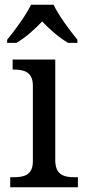

<svg xmlns="http://www.w3.org/2000/svg" viewBox="-20 -786 360 806"><path d="M10 -619V-606H49C87 -628 127 -664 157 -696C187 -664 228 -628 266 -606H305V-619C274 -657 226 -721 205 -766H110C89 -721 41 -657 10 -619ZM23 0H307V-42H294C249 -42 212 -51 212 -114V-536H33V-494H36C80 -494 118 -485 118 -426V-109C118 -50 80 -42 36 -42H23Z"/></svg>

Font: Noto Serif Balinese
Style: Regular
Weight: 400
Designer: Monotype Design Team
Foundry: Monotype Imaging Inc.
Version: Version 2.005